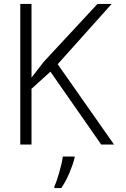

<svg xmlns="http://www.w3.org/2000/svg" viewBox="-20 -734 640 975"><path d="M140 0V-283L236 -370L494 0H559L273 -408L547 -714H475L202 -420Q184 -397 169.5 -378Q155 -359 140 -340V-714H83V0ZM291 221Q314 188 332 145.5Q350 103 359 67V61H299Q295 93 281 141.5Q267 190 256 213V221Z"/></svg>

Font: Noto Sans Mono UI Light
Style: Regular
Weight: 300
Designer: Monotype Design team
Foundry: Monotype Imaging Inc.
Version: 1.000